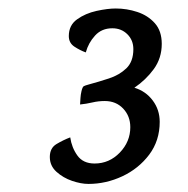

<svg xmlns="http://www.w3.org/2000/svg" viewBox="-20 -803 450 459"><path d="M191.4 -363.3Q173.8 -363.3 152.3 -370.6Q130.9 -377.9 115 -392.3Q99.1 -406.7 99.1 -427.7Q99.1 -449.2 115.2 -458.7Q131.3 -468.3 147.9 -474.6Q151.4 -450.2 165 -431.2Q178.7 -412.1 206.1 -412.1Q241.2 -412.1 266.4 -438.2Q291.5 -464.4 291.5 -499Q291.5 -525.4 274.4 -543.5Q257.3 -561.5 230.5 -561.5Q215.3 -561.5 200.9 -558.1Q186.5 -554.7 171.4 -553.2Q171.9 -561 172.4 -569.1Q172.9 -577.1 174.8 -585Q177.2 -595.2 180.2 -596.9Q183.1 -598.6 192.4 -601.1Q215.8 -607.4 240.5 -615.5Q265.1 -623.5 282 -639.6Q298.8 -655.8 298.8 -685.5Q298.8 -707 284.4 -721.2Q270 -735.4 248.5 -735.4Q223.1 -735.4 207.3 -718Q191.4 -700.7 185.1 -677.7Q171.4 -682.6 158 -691.4Q144.5 -700.2 144.5 -716.8Q144.5 -742.7 164.3 -756.8Q184.1 -771 210.7 -776.9Q237.3 -782.7 256.8 -782.7Q283.2 -782.7 308.3 -774.4Q333.5 -766.1 350.1 -747.6Q366.7 -729 366.7 -698.2Q366.7 -664.1 347.7 -637.9Q328.6 -611.8 301.3 -593.3Q328.6 -585 345.2 -562.7Q361.8 -540.5 361.8 -511.7Q361.8 -466.8 336.7 -433.3Q311.5 -399.9 272.5 -381.6Q233.4 -363.3 191.4 -363.3Z"/></svg>

Font: Lumanosimo
Style: Regular
Weight: 400
Designer: The DocRepair Project, Eduardo Rodriguez Tunni
Foundry: Google
Version: Version 1.010